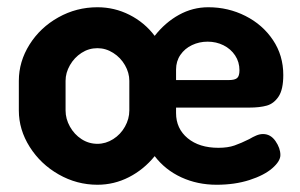

<svg xmlns="http://www.w3.org/2000/svg" viewBox="-20 -501 829 530"><path d="M407 -402Q436 -439 474 -460Q512 -481 555 -481Q610 -481 657.5 -457Q705 -433 733.5 -390.5Q762 -348 762 -294Q762 -254 749 -234.5Q736 -215 716.5 -209.5Q697 -204 668 -204H466V-189Q466 -146 498 -119.5Q530 -93 583 -93Q609 -93 627.5 -99.5Q646 -106 668 -117Q678 -123 687.5 -127Q697 -131 706 -131Q727 -131 740.5 -111.5Q754 -92 754 -73Q754 -56 731.5 -36.5Q709 -17 668.5 -4Q628 9 578 9Q525 9 480.5 -11.5Q436 -32 407 -70Q377 -33 336 -12Q295 9 249 9Q192 9 142 -19.5Q92 -48 62 -95.5Q32 -143 32 -196V-278Q32 -331 61.5 -378Q91 -425 141 -453Q191 -481 249 -481Q296 -481 337.5 -460Q379 -439 407 -402ZM249 -368Q225 -368 205 -355Q185 -342 173 -321Q161 -300 161 -278V-196Q161 -173 173 -151.5Q185 -130 205 -117Q225 -104 249 -104Q272 -104 292.5 -117Q313 -130 325 -151.5Q337 -173 337 -196V-278Q337 -300 325 -321Q313 -342 292.5 -355Q272 -368 249 -368ZM641 -307Q641 -330 629 -348Q617 -366 597 -376Q577 -386 553 -386Q530 -386 510 -376.5Q490 -367 478 -349.5Q466 -332 466 -309V-280H612Q628 -280 634.5 -285.5Q641 -291 641 -307Z"/></svg>

Font: Dosis
Style: Regular
Weight: 400
Designer: Edgar Tolentino, Pablo Impallari, Igino Marini
Foundry: Edgar Tolentino, Pablo Impallari, Igino Marini
Version: Version 1.007;Glyphs 3.1.1 (3134)